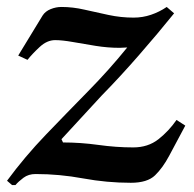

<svg xmlns="http://www.w3.org/2000/svg" viewBox="-22 -512 551 546"><path d="M452.1 -492.2 473.1 -474.1Q426.3 -416 373 -355Q319.8 -293.9 267.1 -240.2L152.8 -116.2L157.2 -106.9Q207 -106.9 257.6 -99.9Q308.1 -92.8 356.9 -92.8Q398.9 -92.8 428.5 -116Q458 -139.2 480 -170.9L504.9 -154.8L459 -68.8Q440.9 -34.7 418.9 -13.4Q397 7.8 350.1 7.8Q282.2 7.8 214.6 -4.6Q147 -17.1 79.1 -17.1Q59.1 -17.1 44.9 -6.6Q30.8 3.9 22 14.2H12.2L-2 2Q48.8 -66.9 108.4 -128.9Q168 -190.9 228 -252Q288.1 -313 339.8 -377Q335 -377 329.1 -376.5Q323.2 -376 317.9 -376Q284.7 -376 249.8 -381.6Q214.8 -387.2 184.8 -392.6Q154.8 -397.9 134.8 -397.9Q111.8 -397.9 90.8 -378.4Q69.8 -358.9 56.2 -341.8L29.8 -354L99.1 -467.8Q106.9 -480 122.1 -486.1Q137.2 -492.2 152.8 -492.2Q185.1 -492.2 218 -484.6Q251 -477.1 286.4 -469.5Q321.8 -461.9 357.9 -461.9Q383.8 -461.9 407.5 -470Q431.2 -478 452.1 -492.2Z"/></svg>

Font: Aref Ruqaa
Style: Bold
Weight: 700
Designer: Abdullah Aref
Version: Version 1.002